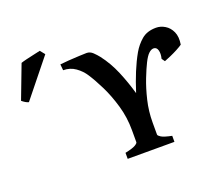

<svg xmlns="http://www.w3.org/2000/svg" viewBox="-122 -897 1200 1065"><g transform="rotate(-20 478.5 -365.0)"><path d="M953.6 -494.6Q940.4 -485.4 919.7 -474.4Q898.9 -463.4 877.2 -453.9Q855.5 -444.3 839.8 -438.5L826.7 -457Q834 -485.8 828.1 -506.3Q822.3 -526.9 804.2 -526.9Q790.5 -526.9 775.9 -513.4Q761.2 -500 744.6 -466.8Q729.5 -437 709.5 -386Q689.5 -335 674.3 -271.7Q659.2 -208.5 659.2 -142.1V-70.8Q659.2 -64.5 674.8 -54.7Q690.4 -44.9 736.3 -35.6V0H460.4V-35.6Q504.9 -44.9 521 -54.4Q537.1 -64 537.1 -70.8V-142.1Q537.1 -217.3 516.8 -287.1Q496.6 -356.9 468.3 -414.3Q439.9 -471.7 415.5 -508.8Q396 -539.6 364.5 -562Q333 -584.5 292 -584.5L288.6 -620.1Q307.6 -622.6 339.8 -624.8Q372.1 -627 402.6 -628.4Q433.1 -629.9 446.8 -629.9Q466.8 -629.9 483.2 -614.3Q499.5 -598.6 511.7 -583Q553.2 -529.3 581.3 -462.4Q609.4 -395.5 628.9 -326.7Q648.4 -388.2 669.9 -440.4Q691.4 -492.7 716.3 -536.6Q737.8 -574.2 770.5 -602.1Q803.2 -629.9 856.4 -629.9Q883.3 -629.9 908.4 -614.7Q933.6 -599.6 947.3 -569.6Q960.9 -539.6 953.6 -494.6ZM53.2 -482.9Q44.9 -484.4 33.9 -491Q22.9 -497.6 14.6 -504.9L89.4 -701.7Q100.1 -705.6 123.3 -711.2Q146.5 -716.8 170.4 -721.9Q194.3 -727.1 207 -730L229.5 -702.1Z"/></g></svg>

Font: Gentium Plus
Style: Bold
Weight: 700
Designer: Victor Gaultney, Annie Olsen, Iska Routamaa, Becca Hirsbrunner
Foundry: SIL International
Version: Version 6.101